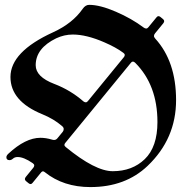

<svg xmlns="http://www.w3.org/2000/svg" viewBox="-20 -738 769 780"><path d="M5.9 -99.1Q5.9 -106 13.7 -113.3Q83.5 -178.2 144 -178.2Q166.5 -178.2 190.9 -170.9Q195.8 -169.4 199.7 -169.4Q207.5 -169.4 212.9 -175.8L234.9 -202.6Q238.8 -207.5 238.8 -213.9Q238.8 -220.2 232.4 -225.6Q198.7 -254.9 151.9 -273.9Q22.5 -326.7 22.5 -425.3Q22.5 -527.8 195.8 -606.9Q274.9 -643.1 315.9 -702.1Q327.1 -718.3 342.3 -718.3Q386.2 -718.3 450.7 -690.4Q515.1 -662.6 563 -626.5Q568.8 -622.1 573.7 -622.1Q578.6 -622.1 582.5 -627L615.7 -667.5Q619.6 -672.4 623.5 -672.4Q627.4 -672.4 631.3 -669.4L642.6 -660.2Q647 -656.2 647 -652.1Q647 -647.9 643.1 -643.1L609.9 -602.5Q605.5 -597.2 605.5 -592Q605.5 -586.9 610.8 -581.1Q695.3 -488.3 695.3 -331.3Q695.3 -174.3 579.6 -64Q489.3 22 347.2 22Q237.8 22 162.6 -38.1Q158.2 -42 154.5 -42Q150.9 -42 147.5 -38.1L112.3 4.9Q108.4 9.8 104.5 9.8Q100.6 9.8 96.7 6.8L85.4 -2.4Q81.1 -6.3 81.1 -10.5Q81.1 -14.6 85 -19.5L115.7 -57.1Q119.1 -61.5 119.1 -66.2Q119.1 -70.8 112.8 -75.2Q76.7 -100.1 51.8 -100.1Q40 -100.1 33 -93.8Q25.9 -87.4 19 -87.4Q5.9 -87.4 5.9 -99.1ZM125 -473.1Q125 -425.8 200.7 -397Q266.1 -372.1 318.8 -326.2Q323.7 -322.3 328.4 -322.3Q333 -322.3 336.9 -327.1L482.9 -505.4Q486.8 -509.8 486.8 -514.6Q486.8 -519.5 481 -523.4Q451.7 -545.4 404.3 -565.9Q331.5 -597.7 275.9 -597.7Q241.2 -597.7 208.5 -582.5Q125 -542 125 -473.1ZM247.1 -140.6Q366.7 -42.5 438 -42.5Q517.1 -42.5 567.9 -91.3Q619.6 -141.1 619.6 -242.2Q619.6 -392.6 529.3 -482.9Q524.4 -487.8 520 -487.8Q515.6 -487.8 512.2 -483.4L245.1 -157.2Q241.7 -153.3 241.7 -149.2Q241.7 -145 247.1 -140.6Z"/></svg>

Font: UnifrakturMaguntia
Style: Book
Weight: 400
Designer: j. 'mach' wust, Gerrit Ansmann, Georg Duffner, based on a font by Peter Wiegel, original typeface by Carl Albert Fahrenw
Version: Version 2017-03-19